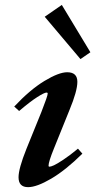

<svg xmlns="http://www.w3.org/2000/svg" viewBox="-20 -753 389 784"><path d="M308.6 -511.7 162.6 -684.6 232.4 -732.9 349.1 -539.6ZM94.7 11.2Q55.7 11.2 55.7 -29.3Q55.7 -64.5 87.9 -145L148.9 -295.4Q174.8 -361.3 174.8 -371.1Q174.8 -375 169.9 -375Q161.1 -375 132.3 -356.7Q103.5 -338.4 58.1 -299.8L38.1 -317.9Q102.5 -386.7 161.4 -422.4Q220.2 -458 254.4 -458Q295.9 -458 295.9 -418.9Q295.9 -381.3 263.7 -303.7L200.2 -146.5Q178.2 -92.3 178.2 -76.2Q178.2 -72.3 181.6 -72.3Q187.5 -72.3 200.4 -78.1Q213.4 -84 239.7 -101.6Q266.1 -119.1 298.3 -146L316.4 -125.5Q248 -58.1 189 -23.4Q129.9 11.2 94.7 11.2Z"/></svg>

Font: Elstob 8pt
Style: Bold Italic
Weight: 700
Italic angle: -20°
Designer: Peter S. Baker
Version: Version 1.015